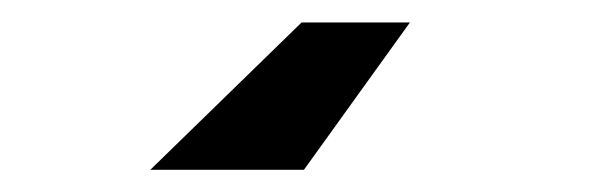

<svg xmlns="http://www.w3.org/2000/svg" viewBox="-20 -20 540 171"><path d="M113.9 131.2 248.6 0H345.1L250.7 131.2Z"/></svg>

Font: Afacad SemiBold
Style: Regular
Weight: 600
Designer: Kristian Moeller
Foundry: Dicotype
Version: Version 1.000